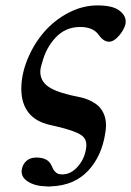

<svg xmlns="http://www.w3.org/2000/svg" viewBox="-20 -462 487 713"><path d="M299.8 87.9Q305.2 54.2 279.5 38.3Q253.9 22.5 190.9 7.8Q179.2 4.9 166 2Q60.5 -21.5 59.1 -130.9Q59.1 -185.5 82 -241.7Q105 -297.9 142.8 -342Q180.7 -386.2 233.4 -414.1Q286.1 -441.9 341.8 -441.9Q397 -441.9 421.9 -423.8Q446.8 -405.8 446.8 -381.8Q446.8 -375 445.8 -372.1Q440.9 -351.6 421.9 -329.3Q402.8 -307.1 384.8 -307.1Q364.3 -307.1 346.2 -333Q325.2 -361.8 277.8 -361.8Q223.6 -361.8 187 -323Q150.4 -284.2 136.2 -228Q128.4 -205.6 129.9 -189Q133.3 -154.3 168 -134.8Q202.6 -115.2 276.9 -101.1Q299.3 -96.7 321 -85.2Q342.8 -73.7 353 -60.1Q380.9 -24.9 371.1 30.8Q358.4 117.2 307.4 171.9Q256.3 226.6 170.9 230Q160.6 231.4 149.9 230Q109.4 229 82.8 211.7Q56.2 194.3 61 167Q64.5 147.9 78.1 135.5Q91.8 123 115.2 123Q157.7 123 170.9 151.9Q175.8 163.1 178.5 168Q181.2 172.9 188.5 179Q195.8 185.1 205.1 185.1Q212.9 186.5 219.2 185.1Q247.6 182.1 271.2 153.8Q294.9 125.5 299.8 87.9Z"/></svg>

Font: Common Serif SemiBold
Style: Italic
Weight: 600
Italic angle: -12°
Designer: Philipp H. Poll, Khaled Hosny
Foundry: Stefan Peev, Context Ltd.
Version: Version 1.026